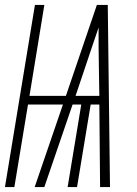

<svg xmlns="http://www.w3.org/2000/svg" viewBox="-34 -755 554 775"><path d="M-14 0 107 -735H145L85 -368H232L357 -735H401L410 0H370L367 -333H332L277 0H239L294 -333H259L145 0H106L220 -333H79L24 0ZM271 -368H367L365 -490Q364 -529 364 -567.5Q364 -606 364 -644Q351 -606 338 -567.5Q325 -529 312 -490Z"/></svg>

Font: Iosevka Extralight Oblique
Style: Regular
Weight: 200
Italic angle: -9°
Monospace: yes
Designer: Belleve Invis
Foundry: Belleve Invis
Version: Version 32.5.0; ttfautohint (v1.8.4)